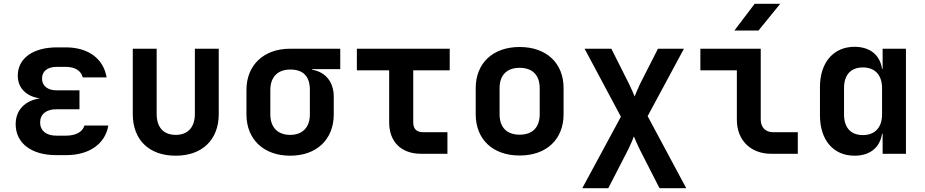

<svg xmlns="http://www.w3.org/2000/svg" viewBox="-20 -805 4840 1005"><path d="M422 -148C413 -115 377 -95 327 -95H274C222 -95 190 -121 190 -164C190 -207 222 -233 274 -233H396V-332H277C229 -332 200 -356 200 -394C200 -433 229 -455 278 -455H325C373 -455 405 -434 413 -400H538C522 -497 443 -557 325 -557H278C152 -557 73 -499 73 -409C73 -344 118 -300 189 -290C111 -279 62 -229 62 -155C62 -56 144 7 274 7H327C447 7 531 -52 547 -148Z M900 10C1038 10 1125 -73 1125 -208V-550H1000V-209C1000 -138 963 -99 900 -99C836 -99 800 -138 800 -209V-550H675V-208C675 -73 760 10 900 10Z M1761 -550H1499C1360 -550 1270 -464 1270 -334V-206C1270 -76 1360 10 1499 10C1638 10 1727 -76 1727 -206V-299C1727 -375 1685 -428 1614 -440V-443H1761ZM1602 -206C1602 -139 1564 -99 1499 -99C1433 -99 1395 -139 1395 -206V-334C1395 -401 1433 -441 1499 -441C1564 -441 1602 -409 1602 -334Z M2322 0V-113H2194C2160 -113 2143 -131 2143 -165V-437H2334V-550H1848V-437H2017V-165C2017 -62 2080 0 2185 0Z M2700 9C2841 9 2930 -76 2930 -207V-344C2930 -474 2841 -559 2700 -559C2559 -559 2470 -474 2470 -343V-207C2470 -76 2559 9 2700 9ZM2700 -100C2634 -100 2595 -137 2595 -207V-343C2595 -413 2634 -450 2700 -450C2766 -450 2805 -413 2805 -343V-207C2805 -137 2766 -100 2700 -100Z M3164 180 3268 -22C3281 -48 3293 -77 3298 -91C3304 -77 3316 -48 3329 -22L3432 180H3572L3370 -197L3560 -550H3424L3331 -367C3318 -340 3307 -313 3302 -300C3297 -313 3285 -340 3272 -367L3180 -550H3040L3230 -194L3028 180Z M3950 -645 4064 -785H3930L3824 -645ZM4156 0V-113H4026C3987 -113 3962 -139 3962 -178V-550H3646V-437H3837V-178C3837 -71 3909 0 4017 0Z M4600 -445H4597C4586 -517 4534 -560 4453 -560C4343 -560 4272 -478 4272 -350V-201C4272 -72 4342 10 4453 10C4534 10 4586 -33 4597 -105H4600V0H4722V-550H4600ZM4497 -98C4433 -98 4398 -137 4398 -206V-344C4398 -413 4433 -452 4497 -452C4560 -452 4597 -412 4597 -344V-206C4597 -138 4560 -98 4497 -98Z"/></svg>

Font: Tekne LDO
Style: Bold
Weight: 700
Monospace: yes
Designer: Alessio Laiso, Mario Rullo, Paolo Rosset
Foundry: Alessio Laiso
Version: Version 1.000;hotconv 1.0.109;makeotfexe 2.5.65596